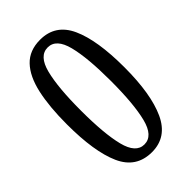

<svg xmlns="http://www.w3.org/2000/svg" viewBox="-223 -801 888 888"><g transform="rotate(-45 221.0 -357.0)"><path d="M221 10Q118 10 75.5 -85.5Q33 -181 33 -359Q33 -474 51 -555.5Q69 -637 110.5 -680.5Q152 -724 222 -724Q322 -724 365 -629.5Q408 -535 408 -358Q408 -183 363.5 -86.5Q319 10 221 10ZM221 -40Q277 -40 298 -123.5Q319 -207 319 -358Q319 -509 298 -591.5Q277 -674 222 -674Q166 -674 145 -591.5Q124 -509 124 -358Q124 -207 145 -123.5Q166 -40 221 -40Z"/></g></svg>

Font: Noto Serif Myanmar ExtraCondensed
Style: Regular
Weight: 400
Width: 2
Designer: Ben Mitchell and the Monotype Design Team
Foundry: Monotype Imaging Inc.
Version: Version 2.106; ttfautohint (v1.8.4.7-5d5b)